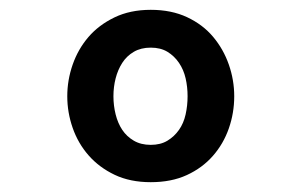

<svg xmlns="http://www.w3.org/2000/svg" viewBox="-20 -744 614 391"><path d="M287 -449Q307 -449 321 -457.5Q335 -466 344.5 -479.5Q354 -493 358 -511Q362 -529 362 -548Q362 -567 358 -584.5Q354 -602 344.5 -616Q335 -630 321 -638.5Q307 -647 287 -647Q267 -647 252.5 -638.5Q238 -630 229 -616Q220 -602 215.5 -584.5Q211 -567 211 -548Q211 -529 215.5 -511Q220 -493 229 -479.5Q238 -466 252.5 -457.5Q267 -449 287 -449ZM287 -724Q329 -724 361 -709Q393 -694 414 -669Q435 -644 446 -612.5Q457 -581 457 -548Q457 -514 446 -482.5Q435 -451 413.5 -426.5Q392 -402 360.5 -387.5Q329 -373 287 -373Q245 -373 213.5 -388Q182 -403 160.5 -427.5Q139 -452 128 -483.5Q117 -515 117 -548Q117 -581 128 -612.5Q139 -644 160 -668.5Q181 -693 213 -708.5Q245 -724 287 -724Z"/></svg>

Font: Codetta
Style: Bold
Weight: 700
Designer: Ulrich Proeller
Foundry: PROSA GmbH
Version: Version 2.00;September 29, 2018;FontCreator 11.5.0.2427 64-b